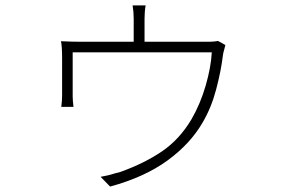

<svg xmlns="http://www.w3.org/2000/svg" viewBox="-20 -627 1040 708"><path d="M513 -558V-445H473V-558Q473 -584 469 -607H517Q513 -584 513 -558ZM807 -445Q803 -432 802 -423Q795 -365 777 -297Q759 -229 727 -175Q682 -97 598 -35.5Q514 26 386 61L351 25Q380 20 398 14Q402 13 408.5 11Q415 9 424 7Q513 -25 577.5 -69Q642 -113 686 -187Q719 -244 738.5 -311.5Q758 -379 761 -434H248V-272Q248 -257 251 -233H206Q209 -257 209 -273V-413Q209 -454 205 -475Q245 -473 281 -473H739Q763 -473 770 -474Q784 -476 784 -476L811 -461Z"/></svg>

Font: Merged Yaku Han JP ExtraLight
Style: Regular
Weight: 250
Designer: Ryoko NISHIZUKA 西塚涼子 (kana, bopomofo & ideographs); Paul D. Hunt (Latin, Greek & Cyrillic); Sandoll Communications 산돌커뮤니
Foundry: Adobe
Version: Version 2.004